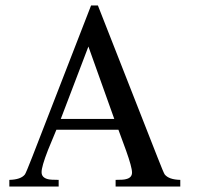

<svg xmlns="http://www.w3.org/2000/svg" viewBox="-20 -683 734 703"><path d="M640.1 0H403.3V-24.4Q432.6 -24.4 440.4 -26.9Q463.4 -31.7 463.4 -51.3Q463.4 -70.8 441.4 -132.3Q427.7 -170.4 413.6 -208H186.5Q171.4 -170.9 155.8 -133.8Q131.8 -72.3 132.3 -52.2Q132.3 -32.7 155.8 -26.9Q165 -24.4 194.8 -24.4V0H14.2V-24.4Q56.6 -25.4 71.3 -44.4Q75.2 -49.8 98.1 -108.4L313.5 -663.1H338.4L556.2 -108.4Q579.1 -49.8 583 -44.4Q598.1 -25.4 640.1 -24.4ZM398.4 -247.6 303.7 -512.7 202.6 -247.6Z"/></svg>

Font: Accordance
Style: Regular
Weight: 400
Version: Version 1.1 (build May 11, 2018) Miklal Software Solutions, 